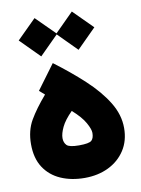

<svg xmlns="http://www.w3.org/2000/svg" viewBox="-83 -785 616 839"><g transform="rotate(-10 225.0 -365.0)"><path d="M173.8 -520.5Q245.1 -467.3 303.7 -413.1Q362.3 -358.9 397 -302.7Q431.6 -246.6 431.6 -187.5Q431.6 -130.9 404.5 -89.1Q377.4 -47.4 330.8 -24.7Q284.2 -2 225.1 -2Q166 -2 119.1 -22.5Q72.3 -43 45.4 -84.2Q18.6 -125.5 18.6 -187.5Q18.6 -248 44.7 -293Q70.8 -337.9 116.7 -391.1L93.3 -411.6ZM219.2 -300.3Q185.5 -266.6 172.1 -238.3Q158.7 -210 158.7 -189.9Q158.7 -170.4 170.2 -158.4Q181.6 -146.5 224.6 -146.5Q269.5 -146.5 280.5 -156.7Q291.5 -167 291.5 -190.4Q291.5 -206.5 275.1 -235.8Q258.8 -265.1 219.2 -300.3ZM44.4 -643.6 129.4 -728 212.4 -645.5 294.9 -728 379.9 -643.1 294.9 -558.1 212.4 -641.1 129.4 -558.1Z"/></g></svg>

Font: Vazir Black UI
Style: Black-UI
Weight: 900
Designer: Saber Rastikerdar
Foundry: Saber Rastikerdar
Version: Version 30.1.0